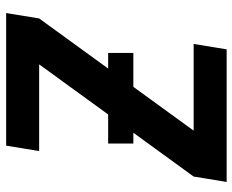

<svg xmlns="http://www.w3.org/2000/svg" viewBox="-88 -688 775 640"><g transform="rotate(90 300.0 -367.5)"><path d="M23 0 41 -110 208 -340H156V-424H269L415 -625H126L144 -735H586L568 -625L422 -424H458V-340H361L194 -110H483L465 0Z"/></g></svg>

Font: Iosevka SS04 XBd Ex
Style: Italic
Weight: 800
Width: 7
Italic angle: -9°
Monospace: yes
Designer: Belleve Invis
Foundry: Belleve Invis
Version: Version 19.0.0; ttfautohint (v1.8.4)